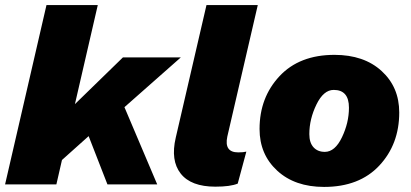

<svg xmlns="http://www.w3.org/2000/svg" viewBox="-30 -726 1618 756"><path d="M682 -500 460 -304 589 0H393L319 -190L214 -96L192 0H-10L153 -706H355L265 -316L454 -500Z M818 9Q722 9 681.5 -42.5Q641 -94 662 -184L783 -706H985L865 -188Q852 -126 908 -126Q929 -126 940 -129L906 -3Q877 9 818 9Z M1246 10Q1131 10 1061.5 -54Q992 -118 992 -218Q992 -342 1070.5 -426Q1149 -510 1287 -510Q1403 -510 1472.5 -446.5Q1542 -383 1542 -283Q1542 -158 1463.5 -74Q1385 10 1246 10ZM1249 -128Q1289 -128 1316.5 -185.5Q1344 -243 1344 -302Q1344 -372 1284 -372Q1244 -372 1216 -314.5Q1188 -257 1188 -198Q1188 -164 1204.5 -146Q1221 -128 1249 -128Z"/></svg>

Font: Elaine Sans ExtraBold
Style: Italic
Weight: 800
Italic angle: -13°
Designer: Wei Huang
Foundry: Wei Huang
Version: Version 2.001;December 24, 2019;FontCreator 12.0.0.2547 64-b